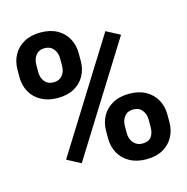

<svg xmlns="http://www.w3.org/2000/svg" viewBox="-107 -823 912 936"><g transform="rotate(-15 349.0 -355.5)"><path d="M208.5 -53.2 139.2 -89.8 486.3 -645.5 555.7 -608.9ZM519.5 9.8Q470.7 9.8 435.8 -9.5Q400.9 -28.8 382.3 -62Q363.8 -95.2 363.8 -136.7V-174.3Q363.8 -215.8 382.1 -249Q400.4 -282.2 435.3 -301.5Q470.2 -320.8 518.6 -320.8Q567.4 -320.8 601.8 -301.8Q636.2 -282.7 654.8 -249.5Q673.3 -216.3 673.3 -174.3V-136.7Q673.3 -94.7 655 -61.5Q636.7 -28.3 602.5 -9.3Q568.4 9.8 519.5 9.8ZM519.5 -69.3Q551.3 -69.3 564.9 -87.9Q578.6 -106.4 578.6 -136.7V-174.3Q578.6 -202.1 563 -221.9Q547.4 -241.7 518.6 -241.7Q489.3 -241.7 473.9 -221.9Q458.5 -202.1 458.5 -174.3V-136.7Q458.5 -108.9 475.3 -89.1Q492.2 -69.3 519.5 -69.3ZM179.2 -390.6Q130.9 -390.6 95.9 -409.7Q61 -428.7 42.5 -461.7Q23.9 -494.6 23.9 -536.6V-574.2Q23.9 -616.2 42.2 -649.4Q60.5 -682.6 95.2 -701.9Q129.9 -721.2 178.2 -721.2Q227.5 -721.2 262 -702.1Q296.4 -683.1 314.7 -649.9Q333 -616.7 333 -574.2V-536.6Q333 -494.6 314.7 -461.7Q296.4 -428.7 262.2 -409.7Q228 -390.6 179.2 -390.6ZM179.2 -469.7Q207.5 -469.7 223.1 -489Q238.8 -508.3 238.8 -536.6V-574.2Q238.8 -602.5 222.9 -622.3Q207 -642.1 178.2 -642.1Q149.4 -642.1 134 -622.3Q118.7 -602.5 118.7 -574.2V-536.6Q118.7 -508.3 134.3 -489Q149.9 -469.7 179.2 -469.7Z"/></g></svg>

Font: Robotiche
Style: Bold
Weight: 700
Designer: Google
Version: Version 2.001